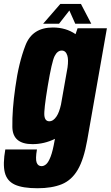

<svg xmlns="http://www.w3.org/2000/svg" viewBox="-66 -744 574 995"><path d="M128.5 231.5Q51.5 231.5 10.8 212.8Q-30 194 -41 150.2Q-52 106.5 -38.5 30.5H125.5Q117 79 123.8 98Q130.5 117 149.5 117Q162 117 173.8 106.5Q185.5 96 196.5 67.5Q207.5 39 217 -15.5L219 -24.5Q163 3 102.5 3Q-0.5 3 -2 -85.8Q-3.5 -174.5 13.5 -292Q30.5 -418 66.2 -509.8Q102 -601.5 208 -601.5Q275.5 -601.5 325.5 -567L336 -597.5H488L386 -17.5Q368.5 82 336.8 136Q305 190 254 210.8Q203 231.5 128.5 231.5ZM284 -394.5Q289.5 -435 283 -456Q275 -482 254 -482Q231.5 -482 217 -453.2Q202.5 -424.5 181.5 -298.5Q160.5 -172.5 164 -144Q167.5 -115.5 189.5 -115.5Q210.5 -115.5 227.5 -141.5Q241 -162 250 -202ZM157.5 -621 246.5 -723.5H353.5L407 -621H324L293.5 -689.5L240 -621Z"/></svg>

Font: Anybody Condensed ExtraBold
Style: Italic
Weight: 800
Width: 3
Italic angle: -10°
Designer: Tyler Finck
Foundry: Etcetera Type Company
Version: Version 1.010; ttfautohint (v1.8.3) -l 8 -r 50 -G 200 -x 14 